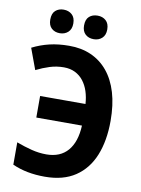

<svg xmlns="http://www.w3.org/2000/svg" viewBox="-99 -982 779 1058"><g transform="rotate(10 290.5 -452.5)"><path d="M226.6 -602.1Q186 -602.1 147.9 -590.1Q109.9 -578.1 73.2 -559.6L29.8 -677.2Q75.2 -700.2 125.2 -712.2Q175.3 -724.1 234.4 -724.1Q302.7 -724.6 357.4 -700.4Q412.1 -676.3 450.9 -629.4Q489.7 -582.5 510.3 -513.9Q530.8 -445.3 530.8 -355.5Q530.8 -244.6 497.6 -162.6Q464.4 -80.6 397 -35.4Q329.6 9.8 226.6 9.8Q174.8 9.8 130.4 1.2Q85.9 -7.3 44.9 -25.4V-150.4Q89.4 -133.8 130.9 -123.3Q172.4 -112.8 213.4 -112.8Q252.4 -112.8 282.5 -125.2Q312.5 -137.7 333.5 -162.1Q354.5 -186.5 366.2 -221.9Q377.9 -257.3 379.9 -303.2H124.5V-423.8H378.4Q376 -461.9 365.5 -494.1Q355 -526.4 335.9 -550.8Q316.9 -575.2 289.6 -588.6Q262.2 -602.1 226.6 -602.1ZM106.4 -848.6Q106.4 -882.8 124.5 -898.9Q142.6 -915 170.4 -915Q198.2 -915 216.8 -898.4Q235.4 -881.8 235.4 -848.6Q235.4 -816.9 216.8 -800Q198.2 -783.2 170.4 -783.2Q142.6 -783.2 124.5 -799.8Q106.4 -816.4 106.4 -848.6ZM295.4 -848.6Q295.4 -882.8 313.5 -898.9Q331.5 -915 360.4 -915Q388.2 -915 406.7 -898.4Q425.3 -881.8 425.3 -848.6Q425.3 -816.9 406.7 -800Q388.2 -783.2 360.4 -783.2Q331.5 -783.2 313.5 -800Q295.4 -816.9 295.4 -848.6Z"/></g></svg>

Font: Open Sans SemiCondensed
Style: Bold
Weight: 700
Width: 4
Designer: Monotype Design Team
Foundry: Monotype Imaging Inc.
Version: Version 3.003